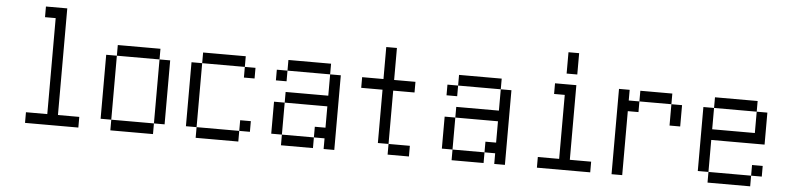

<svg xmlns="http://www.w3.org/2000/svg" viewBox="-43 -904 4586 1121"><g transform="rotate(5 2250.0 -344.0)"><path d="M437.5 0V-62.5H312.5Q312.5 -62.5 312.5 -687.5H187.5V-625H250V-62.5H125V0Z M625 -62.5V0H875V-62.5ZM625 -62.5Q625 -62.5 625 -437.5H562.5Q562.5 -437.5 562.5 -62.5ZM875 -62.5H937.5Q937.5 -62.5 937.5 -437.5H875Q875 -437.5 875 -62.5ZM625 -437.5H875V-500H625Z M1437.5 -62.5V-125H1375V-62.5H1125V0H1375V-62.5ZM1437.5 -375V-437.5H1375V-375ZM1125 -62.5Q1125 -62.5 1125 -437.5H1062.5Q1062.5 -437.5 1062.5 -62.5ZM1125 -437.5H1375V-500H1125Z M1625 -62.5V0H1812.5V-62.5ZM1625 -62.5V-250H1562.5V-62.5ZM1875 -62.5V0H1937.5V-437.5H1875Q1875 -437.5 1875 -312.5H1625V-250H1875Q1875 -250 1875 -125H1812.5V-62.5ZM1625 -437.5H1562.5V-375H1625ZM1625 -437.5H1875V-500H1625Z M2375 0V-62.5H2250V0ZM2375 -375V-437.5H2250V-625H2187.5V-437.5H2062.5V-375H2187.5V-62.5H2250V-375Z M2625 -62.5V0H2812.5V-62.5ZM2625 -62.5V-250H2562.5V-62.5ZM2875 -62.5V0H2937.5V-437.5H2875Q2875 -437.5 2875 -312.5H2625V-250H2875Q2875 -250 2875 -125H2812.5V-62.5ZM2625 -437.5H2562.5V-375H2625ZM2625 -437.5H2875V-500H2625Z M3437.5 0V-62.5H3312.5V-500H3187.5V-437.5H3250Q3250 -437.5 3250 -62.5H3125V0ZM3250 -687.5Q3250 -687.5 3250 -562.5H3312.5Q3312.5 -562.5 3312.5 -687.5Z M3562.5 -500Q3562.5 -500 3562.5 0H3625Q3625 0 3625 -375H3687.5V-437.5H3625V-500ZM3875 -437.5Q3875 -437.5 3875 -312.5H3937.5Q3937.5 -312.5 3937.5 -437.5ZM3687.5 -437.5H3875V-500H3687.5Z M4437.5 -62.5V-125H4375V-62.5H4125V0H4375V-62.5ZM4125 -62.5V-250H4437.5V-437.5H4375Q4375 -437.5 4375 -312.5H4125Q4125 -312.5 4125 -437.5H4062.5Q4062.5 -437.5 4062.5 -62.5ZM4125 -437.5H4375V-500H4125Z"/></g></svg>

Font: BFUnifontExMono
Style: Regular
Weight: 500
Version: Version 15.0.06